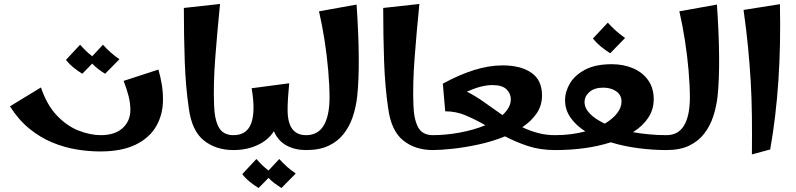

<svg xmlns="http://www.w3.org/2000/svg" viewBox="-20 -755 4006 966"><path d="M484 7Q427 7 365.5 -3Q304 -13 243.5 -38Q183 -63 128.5 -107Q74 -151 30 -220L186 -315Q216 -226 267 -173Q318 -120 376.5 -97.5Q435 -75 487 -75Q558 -75 597 -110.5Q636 -146 636 -203Q636 -235 627 -271Q618 -307 602 -348L777 -405Q788 -367 794 -330Q800 -293 800 -254Q800 -180 766.5 -121Q733 -62 663 -27.5Q593 7 484 7ZM394 -384Q371 -398 349 -416Q327 -434 312 -454L383 -530Q397 -514 412 -499.5Q427 -485 444 -472L498 -530Q517 -509 536.5 -491.5Q556 -474 581 -457L509 -384Q492 -394 475 -407Q458 -420 444 -435Z M1155 0Q1066 0 1005.5 -48.5Q945 -97 930 -210Q914 -318 909.5 -446Q905 -574 905 -715L1087 -735Q1073 -594 1063 -464Q1053 -334 1057 -228Q1059 -155 1080.5 -115Q1102 -75 1155 -75L1175 -38Z M1155 0V-75Q1222 -75 1244 -135Q1266 -195 1246 -311L1435 -336Q1431 -295 1429 -262Q1427 -229 1427 -202Q1427 -75 1520 -75L1540 -38L1520 0Q1464 0 1421.5 -23Q1379 -46 1358 -95Q1331 -51 1276.5 -25.5Q1222 0 1155 0ZM1281 191Q1258 177 1236 159Q1214 141 1199 121L1270 45Q1284 61 1299 75.5Q1314 90 1331 103L1385 45Q1404 66 1423.5 83.5Q1443 101 1468 118L1396 191Q1379 180 1362 167.5Q1345 155 1331 140Z M1520 0V-75Q1579 -75 1608 -122.5Q1637 -170 1638 -260Q1638 -323 1631.5 -399Q1625 -475 1613 -552Q1601 -629 1585 -698L1774 -732Q1784 -588 1785 -470Q1786 -352 1777 -268Q1771 -216 1755 -168Q1739 -120 1709.5 -82Q1680 -44 1634 -22Q1588 0 1520 0Z M2158 0Q2069 0 2008.5 -48.5Q1948 -97 1933 -210Q1917 -318 1912.5 -446Q1908 -574 1908 -715L2090 -735Q2076 -594 2066 -464Q2056 -334 2060 -228Q2062 -155 2083.5 -115Q2105 -75 2158 -75L2178 -38Z M2158 0V-75Q2223 -75 2293.5 -88Q2364 -101 2422 -125Q2373 -153 2324 -174Q2275 -195 2220 -195L2208 -334Q2288 -378 2363.5 -402Q2439 -426 2509 -426Q2600 -426 2653.5 -389Q2707 -352 2707 -275Q2707 -224 2680 -184.5Q2653 -145 2608 -115Q2645 -97 2686 -86Q2727 -75 2773 -75L2793 -38L2773 0Q2697 0 2635.5 -20.5Q2574 -41 2521 -69Q2457 -43 2387.5 -28Q2318 -13 2257 -6.5Q2196 0 2158 0ZM2457 -327Q2403 -327 2329 -294Q2376 -270 2419.5 -238.5Q2463 -207 2508 -176Q2527 -193 2538.5 -213Q2550 -233 2550 -256Q2550 -284 2528.5 -305.5Q2507 -327 2457 -327Z M2773 0V-75Q2815 -75 2853.5 -80Q2892 -85 2925 -94Q2879 -123 2851 -162.5Q2823 -202 2823 -251Q2823 -294 2847.5 -335.5Q2872 -377 2924 -404.5Q2976 -432 3058 -432Q3117 -432 3165 -411.5Q3213 -391 3241 -351.5Q3269 -312 3269 -255Q3269 -204 3241.5 -162.5Q3214 -121 3165 -90Q3204 -83 3246.5 -79Q3289 -75 3333 -75L3353 -38L3333 0Q3264 0 3191 -9.5Q3118 -19 3053 -39Q2931 0 2773 0ZM2921 -241Q2921 -211 2948 -183Q2975 -155 3023 -133Q3063 -157 3085 -185.5Q3107 -214 3107 -244Q3107 -277 3080.5 -295.5Q3054 -314 3015 -314Q2971 -314 2946 -292.5Q2921 -271 2921 -241ZM3050 -487Q3026 -502 3003 -521Q2980 -540 2963 -561L3038 -641Q3058 -619 3078.5 -600.5Q3099 -582 3125 -564Z M3333 0V-75Q3392 -75 3421 -122.5Q3450 -170 3451 -260Q3451 -323 3444.5 -399Q3438 -475 3426 -552Q3414 -629 3398 -698L3587 -732Q3597 -588 3598 -470Q3599 -352 3590 -268Q3584 -216 3568 -168Q3552 -120 3522.5 -82Q3493 -44 3447 -22Q3401 0 3333 0Z M3763 22Q3764 -80 3763 -170Q3762 -260 3757 -345.5Q3752 -431 3743.5 -518.5Q3735 -606 3721 -705L3904 -734Q3913 -328 3855 -3Z"/></svg>

Font: Marhey SemiBold
Style: Regular
Weight: 600
Designer: Nur Syamsi & Bustanul Arifin
Foundry: Namelatype
Version: Version 1.000; ttfautohint (v1.8.4.7-5d5b)